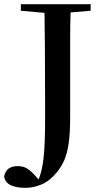

<svg xmlns="http://www.w3.org/2000/svg" viewBox="-52 -757 493 928"><path d="M70.8 150.9Q26.9 150.9 -0.5 137.9Q-27.8 125 -32.2 95.2Q-25.9 67.9 -9 56.9Q7.8 45.9 32.2 45.9Q55.2 45.9 71.5 53.5Q87.9 61 110.8 84L134.8 110.8Q152.8 64 159.2 1Q166 -69.8 166 -178.2V-270Q166 -317.9 165.5 -380.4Q165 -442.9 165 -529.8Q164.1 -602.1 163.1 -694.8L48.8 -705.1V-736.8H386.2V-705.1L289.1 -696.8Q287.1 -633.8 287.1 -568.8Q287.1 -483.9 287.1 -397V-189.9Q287.1 -113.8 280 -64.9Q272.9 -16.1 259 16.4Q245.1 48.8 223.1 75.2Q189 117.2 149.9 134Q110.8 150.9 70.8 150.9Z"/></svg>

Font: Dream Han Serif CN W16
Style: Regular
Weight: 625
Designer: Adobe
Foundry: Pal3love
Version: Version 3.00; Sans 2.004; Serif 2.001